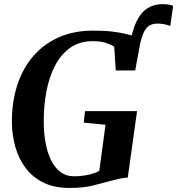

<svg xmlns="http://www.w3.org/2000/svg" viewBox="-20 -900 857 928"><path d="M630.5 -605.5 605.5 -666.5Q616.5 -748 639 -794.5Q661.5 -841 693.5 -860.5Q725.5 -880 763 -880Q778.5 -880 792.5 -878Q806.5 -876 817 -872L803 -774.5Q790.5 -779.5 774.2 -782.8Q758 -786 742 -786Q716.5 -786 700.2 -775.5Q684 -765 672.8 -739Q661.5 -713 652.5 -665.5ZM316.5 8.5Q242 8.5 189.2 -17.8Q136.5 -44 103.5 -88.5Q70.5 -133 54.5 -189Q38.5 -245 37.5 -304.5Q36.5 -403.5 62.5 -485.5Q88.5 -567.5 139.5 -627.2Q190.5 -687 263.8 -719.5Q337 -752 430.5 -752Q486.5 -752 524 -747.2Q561.5 -742.5 587.2 -736.2Q613 -730 633 -725Q640.5 -723.5 647.8 -722Q655 -720.5 663 -719.5L633.5 -559.5H539.5L532 -674.5Q515.5 -685 491 -693Q466.5 -701 428.5 -701Q364 -701 318.8 -668.8Q273.5 -636.5 245.2 -581.2Q217 -526 204 -456.2Q191 -386.5 191.5 -311Q191.5 -261 199.5 -214Q207.5 -167 225 -129.5Q242.5 -92 270.5 -70Q298.5 -48 338 -48Q372.5 -48 405 -54.8Q437.5 -61.5 460 -74.5L490 -297L384.5 -307.5L391 -363H642.5L597.5 -41.5Q582 -41.5 559.8 -36.8Q537.5 -32 516 -26Q476 -15 428.8 -3.2Q381.5 8.5 316.5 8.5Z"/></svg>

Font: Merriweather 48pt
Style: Bold Italic
Weight: 700
Italic angle: -7.8°
Version: Version 2.101